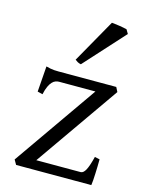

<svg xmlns="http://www.w3.org/2000/svg" viewBox="-111 -794 647 861"><g transform="rotate(15 212.0 -363.5)"><path d="M404.8 -121.1Q404.8 -105.5 404.3 -87.9Q403.8 -70.3 403.1 -53.7Q402.3 -37.1 401.4 -22.9Q400.4 -8.8 398.9 0H49.8L37.1 -22L308.1 -410.2H139.2Q131.3 -410.2 123.3 -407.2Q115.2 -404.3 107.7 -396.2Q100.1 -388.2 93.5 -373.8Q86.9 -359.4 82 -336.9L58.1 -342.8L66.9 -461.9Q77.6 -459 86.4 -457.3Q95.2 -455.6 104.7 -454.8Q114.3 -454.1 125.5 -454.1H393.1L403.8 -433.1L131.8 -43.9H337.9Q350.1 -43.9 360.4 -62.7Q370.6 -81.5 381.8 -126ZM213.4 -511.2Q204.6 -512.7 197.8 -516.6Q190.9 -520.5 185.5 -524.9L299.8 -727.1Q305.7 -726.6 315.2 -725.3Q324.7 -724.1 335.2 -722.7Q345.7 -721.2 355.5 -719.2Q365.2 -717.3 370.6 -715.8L381.8 -696.8Z"/></g></svg>

Font: Gentium Plus Eur
Style: Regular
Weight: 400
Designer: J. Victor Gaultney, Annie Olsen, Iska Routamaa, Becca Hirsbrunner
Foundry: SIL International
Version: Version 5.000